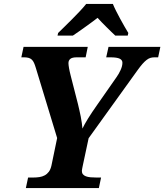

<svg xmlns="http://www.w3.org/2000/svg" viewBox="-20 -951 831 971"><path d="M110.8 0 122.1 -53.2H148.9Q164.6 -53.2 179.2 -55.4Q193.8 -57.6 206.1 -64.2Q218.3 -70.8 227.1 -82.5Q235.8 -94.2 240.2 -113.8L269 -252.9L161.1 -607.9Q156.7 -622.6 152.1 -632.8Q147.5 -643.1 141.1 -649.2Q134.8 -655.3 125.2 -658.2Q115.7 -661.1 101.1 -661.1H87.9L99.1 -713.9H423.8L413.1 -661.1H368.2Q345.2 -661.1 335.7 -653.3Q326.2 -645.5 326.2 -631.8Q326.2 -623 329.1 -606.4Q332 -589.8 337.9 -566.9L374 -425.8Q377.4 -411.1 381.3 -394.5Q385.3 -377.9 388.4 -361.3Q391.6 -344.7 393.8 -328.9Q396 -313 397 -300.8Q406.2 -320.8 425.3 -351.6Q444.3 -382.3 470.2 -418.9L568.8 -560.1Q581.1 -577.1 590.1 -597.2Q599.1 -617.2 599.1 -633.8Q599.1 -647.5 585.2 -654.3Q571.3 -661.1 538.1 -661.1H517.1L528.8 -713.9H791L779.8 -661.1H761.2Q750 -661.1 740.5 -658.2Q731 -655.3 721.2 -647.7Q711.4 -640.1 700.4 -627.7Q689.5 -615.2 675.8 -596.2L428.2 -252L397.9 -109.9Q397 -104.5 395.5 -97.7Q394 -90.8 394 -86.9Q394 -76.2 399.4 -69.6Q404.8 -63 414.6 -59.3Q424.3 -55.7 437.7 -54.4Q451.2 -53.2 466.8 -53.2H491.2L480 0ZM273.9 -784.2Q288.6 -798.3 307.1 -816.7Q325.7 -835 345.2 -854.5Q364.7 -874 383.3 -893.8Q401.9 -913.6 416 -931.2H550.8Q557.1 -915.5 566.9 -896Q576.7 -876.5 587.6 -856.4Q598.6 -836.4 609.4 -817.4Q620.1 -798.3 628.9 -784.2L626 -771H563Q554.2 -779.3 542.5 -790.5Q530.8 -801.8 518.6 -814Q506.3 -826.2 494.4 -838.4Q482.4 -850.6 473.6 -860.8Q460.4 -850.6 443.8 -838.4Q427.2 -826.2 410.2 -814Q393.1 -801.8 377 -790.5Q360.8 -779.3 348.6 -771H271Z"/></svg>

Font: Droid Serif
Style: Bold Italic
Weight: 700
Italic angle: -12°
Designer: Monotype Design team
Foundry: Monotype Imaging Inc.
Version: Version 1.03